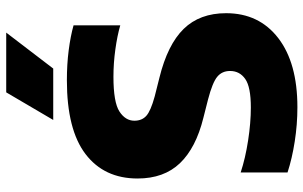

<svg xmlns="http://www.w3.org/2000/svg" viewBox="-204 -786 1000 633"><g transform="rotate(-90 296.5 -470.0)"><path d="M259 10Q202 10 146 1.2Q90 -7.5 44 -22.5V-177Q91 -161.5 149.5 -152.5Q208 -143.5 258 -143.5Q326 -143.5 352.2 -162Q378.5 -180.5 378.5 -212Q378.5 -238.5 359.5 -254.2Q340.5 -270 285 -284.5L224 -300Q125 -324.5 74.5 -377.2Q24 -430 24 -517Q24 -627 104.5 -688.5Q185 -750 348 -750Q400.5 -750 447 -744Q493.5 -738 529 -728V-574Q494.5 -584 449.5 -590.2Q404.5 -596.5 359.5 -596.5Q275.5 -596.5 245 -576.8Q214.5 -557 214.5 -527.5Q214.5 -502.5 230.8 -488Q247 -473.5 294.5 -460.5L356 -445Q465.5 -418 517.2 -365Q569 -312 569 -225Q569 -116.5 487 -53.2Q405 10 259 10ZM217 -795 308 -950H505L386.5 -795Z"/></g></svg>

Font: Encode Sans XBd
Style: Regular
Weight: 800
Designer: Multiple Designers
Foundry: Impallari Type
Version: Version 3.002; ttfautohint (v1.8.3) -l 8 -r 50 -G 200 -x 14 